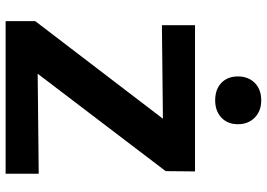

<svg xmlns="http://www.w3.org/2000/svg" viewBox="-150 -778 928 667"><g transform="rotate(90 313.5 -444.0)"><path d="M53 0V-103L468 -646L534 -548L67 -543V-658H575L574 -556L160 -12L101 -110L583 -115V0ZM328 -728Q290 -728 267.5 -749.5Q245 -771 245 -807Q245 -843 267.5 -865.5Q290 -888 328 -888Q365 -888 388 -865.5Q411 -843 411 -807Q411 -771 388 -749.5Q365 -728 328 -728Z"/></g></svg>

Font: Ysabeau Infant ExtraBold
Style: Regular
Weight: 800
Designer: Christian Thalmann (Catharsis Fonts)
Version: Version 2.001;gftools[0.9.30]; featfreeze: ss01,ss02,lnum